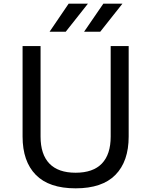

<svg xmlns="http://www.w3.org/2000/svg" viewBox="-20 -1009 824 1046"><path d="M103 0ZM103 -265V-758H201V-265Q201 -168 249 -118Q297 -68 392 -68Q487 -68 535 -118Q583 -168 583 -265V-758H681V-265Q681 -130 609 -56.5Q537 17 392 17Q247 17 175 -56.5Q103 -130 103 -265ZM543 -989H647L526 -836H438ZM354 -989H459L338 -836H250Z"/></svg>

Font: Biryani
Style: Regular
Weight: 400
Designer: Dan Reynolds and Mathieu Réguer
Foundry: Dan Reynolds and Mathieu Réguer
Version: Version 1.004; ttfautohint (v1.1) -l 5 -r 5 -G 72 -x 0 -D la